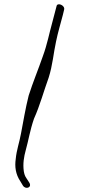

<svg xmlns="http://www.w3.org/2000/svg" viewBox="-20 -769 517 904"><path d="M76 85 88 105C101 125 132 114 118 91L105 71C97 60 94 49 92 37C87 1 93 -32 101 -61C114 -107 121 -155 140 -210C168 -272 186 -340 209 -403C228 -462 232 -520 244 -574C253 -618 266 -660 276 -699L282 -724C287 -744 249 -760 246 -739C239 -712 232 -686 225 -659C212 -613 202 -559 182 -505C161 -444 135 -382 115 -319C100 -260 89 -193 79 -141C71 -97 58 -63 54 -20C49 15 53 51 76 85Z"/></svg>

Font: Stray Cat
Style: SuExtOpObl
Weight: 400
Version: Version 1.0